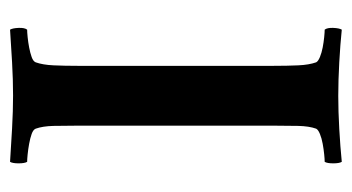

<svg xmlns="http://www.w3.org/2000/svg" viewBox="-179 -517 700 382"><g transform="rotate(-90 171.0 -326.0)"><path d="M172 -650Q203 -650 238.5 -652Q274 -654 303 -656Q306 -651 306.5 -639Q307 -627 303 -622Q298 -622 288 -621Q278 -620 267.5 -618Q257 -616 248.5 -613Q240 -610 238 -605Q233 -591 232 -569.5Q231 -548 231 -520V-133Q231 -104 232 -82.5Q233 -61 238 -47Q240 -43 248.5 -39.5Q257 -36 267.5 -34Q278 -32 288 -31Q298 -30 303 -30Q307 -25 306.5 -13Q306 -1 303 4Q274 1 238 -1Q202 -3 171 -3Q141 -3 105.5 -1Q70 1 40 4Q37 -1 37 -13Q37 -25 40 -30Q45 -30 55 -31Q65 -32 76 -34Q87 -36 95.5 -39.5Q104 -43 106 -47Q111 -61 111.5 -82.5Q112 -104 112 -133V-520Q112 -548 111.5 -569.5Q111 -591 106 -605Q104 -610 95.5 -613Q87 -616 76 -618Q65 -620 55 -621Q45 -622 40 -622Q37 -627 37 -639Q37 -651 40 -656Q70 -654 106 -652Q142 -650 172 -650Z"/></g></svg>

Font: Vermiglione SemiBold
Style: Regular
Weight: 600
Version: Version 1.000